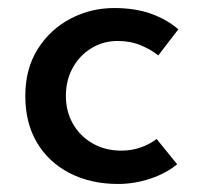

<svg xmlns="http://www.w3.org/2000/svg" viewBox="-20 -448 500 478"><path d="M421 -39Q393 -16 353.5 -3Q314 10 274 10Q206 10 153.5 -17Q101 -44 72 -93Q43 -142 43 -209Q43 -277 74 -326Q105 -375 155.5 -401.5Q206 -428 264 -428Q316 -428 355.5 -414Q395 -400 424 -375L374 -310Q357 -324 331 -335Q305 -346 273 -346Q237 -346 207.5 -328Q178 -310 161 -279Q144 -248 144 -209Q144 -171 161.5 -140Q179 -109 210.5 -91Q242 -73 282 -73Q308 -73 330.5 -81Q353 -89 370 -102Z"/></svg>

Font: Reem Kufi Fun
Style: Regular
Weight: 400
Designer: Khaled Hosny
Version: Version 1.005